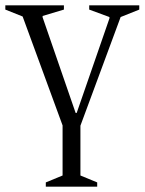

<svg xmlns="http://www.w3.org/2000/svg" viewBox="-43 -470 543 721"><path d="M129 231V215L192 189V1L42 -408L-23 -434V-450H197V-434L117 -410V-405L241 -46H245L368 -401V-406L292 -434V-450H480V-434L410 -406L259 2V189L322 215V231Z"/></svg>

Font: Spectral Light
Style: Regular
Weight: 300
Designer: Jean-Baptiste Levee
Foundry: Production Type
Version: Version 2.001